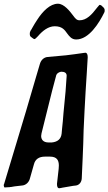

<svg xmlns="http://www.w3.org/2000/svg" viewBox="-30 -1019 582 1031"><path d="M518 -987C512 -991 508 -993 506 -993C504 -993 502 -991 499 -987L488 -974L489 -975C463 -941 435 -910 397 -910C382 -910 374 -920 363 -935C345 -959 314 -999 281 -999C239 -999 199 -958 170 -913C160 -899 152 -884 142 -867C141 -866 140 -864 140 -863L134 -854C134 -852 133 -851 132 -849V-850C131 -847 130 -843 130 -838V-835C130 -832 131 -825 135 -822L144 -815C149 -811 153 -809 155 -809C157 -809 160 -811 164 -815L174 -825C198 -853 229 -878 264 -878C303 -878 317 -859 331 -839C343 -823 355 -807 379 -807C447 -807 501 -893 530 -952C532 -955 532 -959 532 -963V-965C532 -969 531 -976 518 -986ZM304 -11C317 -13 328 -15 339 -17C347 -18 355 -20 362 -21L379 -23C396 -26 408 -41 409 -61C411 -97 412 -135 414 -172C415 -198 416 -223 417 -247L419 -320C421 -355 422 -390 424 -425C428 -492 431 -561 436 -627L441 -711C441 -725 438 -735 428 -736L423 -735H421C389 -730 356 -726 324 -722L225 -713C206 -711 190 -697 184 -675L163 -604C130 -491 89 -350 61 -260L-8 -31C-9 -29 -10 -27 -10 -25C-10 -21 -8 -12 -4 -12L1 -13H4L22 -14C25 -15 28 -15 30 -15L47 -18C50 -18 52 -19 55 -19C63 -20 72 -21 81 -22L90 -23C109 -25 126 -40 131 -62L152 -136C159 -164 179 -178 212 -178H238C275 -178 286 -159 286 -130L285 -112L276 -32C276 -19 278 -9 288 -8L292 -9H295ZM322 -527C318 -487 314 -449 311 -413C309 -382 306 -353 303 -325L301 -302C298 -273 280 -257 248 -254H231C202 -254 191 -270 191 -289C191 -291 192 -296 193 -303C212 -380 231 -456 250 -532L272 -615C275 -624 284 -631 298 -634C318 -634 328 -627 328 -612Z"/></svg>

Font: Bangerz
Style: Regular
Weight: 400
Designer: vernon adams
Foundry: Vernon Adams
Version: Version 2.10;December 28, 2023;FontCreator 13.0.0.2683 64-bi